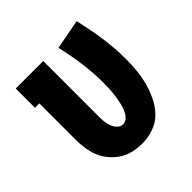

<svg xmlns="http://www.w3.org/2000/svg" viewBox="-152 -672 804 804"><g transform="rotate(-45 250.0 -270.5)"><path d="M246 8Q219 8 193 2Q167 -4 145 -18Q123 -32 105.5 -52.5Q88 -73 78 -97Q68 -121 64 -147.5Q60 -174 60 -200V-416H34V-530H197V-200Q197 -185 198.5 -170.5Q200 -156 205 -142.5Q210 -129 220.5 -117.5Q231 -106 246 -106Q259 -106 269 -114.5Q279 -123 285 -134.5Q291 -146 295 -158.5Q299 -171 301.5 -183.5Q304 -196 306 -209Q308 -222 309 -234.5Q310 -247 310.5 -260Q311 -273 311 -286Q311 -346 303 -405.5Q295 -465 281 -524L414 -549Q429 -485 438.5 -420Q448 -355 448 -289Q448 -255 444.5 -221.5Q441 -188 432 -155.5Q423 -123 408 -92.5Q393 -62 369 -38Q345 -14 312.5 -3Q280 8 246 8Z"/></g></svg>

Font: Iosevka Slab Heavy
Style: Regular
Weight: 900
Monospace: yes
Designer: Belleve Invis
Foundry: Belleve Invis
Version: Version 11.1.0; ttfautohint (v1.8.3)